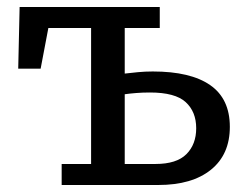

<svg xmlns="http://www.w3.org/2000/svg" viewBox="-20 -528 712 548"><path d="M408 -264Q387 -264 368.5 -262.5Q350 -261 336 -259V-60H424Q484 -60 512 -88Q540 -116 540 -162Q540 -209 510 -236.5Q480 -264 408 -264ZM32 -332 36 -508H436V-448H336V-318Q353 -320 373.5 -322Q394 -324 416 -324Q524 -324 580 -285Q636 -246 636 -166Q636 -87 582 -43.5Q528 0 432 0H156V-60H240V-448H118L96 -332Z"/></svg>

Font: Source Serif 4 Caption
Style: Regular
Weight: 400
Designer: Frank Grießhammer
Foundry: Adobe Systems Incorporated
Version: Version 4.004;hotconv 1.0.117;makeotfexe 2.5.65602